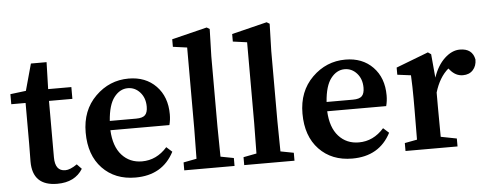

<svg xmlns="http://www.w3.org/2000/svg" viewBox="-49 -849 2518 989"><g transform="rotate(-5 1210.0 -354.0)"><path d="M319 -79 343 -54Q302 12 211 12Q83 12 83 -114Q83 -128 83.5 -157Q84 -186 84 -207V-417H10V-469L91 -479L129 -617H210L206 -478H326V-417H205V-125Q205 -54 258 -54Q283 -54 319 -79Z M508 -287H644Q678 -287 691 -300.5Q704 -314 704 -344Q704 -389 678 -418Q652 -447 615 -447Q574 -447 544 -408.5Q514 -370 508 -287ZM812 -239H507Q511 -155 551.5 -110Q592 -65 656 -65Q731 -65 786 -127L815 -101Q755 15 615 15Q509 15 444 -53Q379 -121 379 -238Q379 -353 451.5 -424.5Q524 -496 623 -496Q711 -496 765 -440.5Q819 -385 819 -294Q819 -265 812 -239Z M1060 -54 1128 -41V0H868V-41L936 -54Q938 -158 938 -210V-629L865 -639V-678L1047 -723L1062 -714L1058 -573V-210Q1058 -158 1060 -54Z M1370 -54 1438 -41V0H1178V-41L1246 -54Q1248 -158 1248 -210V-629L1175 -639V-678L1357 -723L1372 -714L1368 -573V-210Q1368 -158 1370 -54Z M1629 -287H1765Q1799 -287 1812 -300.5Q1825 -314 1825 -344Q1825 -389 1799 -418Q1773 -447 1736 -447Q1695 -447 1665 -408.5Q1635 -370 1629 -287ZM1933 -239H1628Q1632 -155 1672.5 -110Q1713 -65 1777 -65Q1852 -65 1907 -127L1936 -101Q1876 15 1736 15Q1630 15 1565 -53Q1500 -121 1500 -238Q1500 -353 1572.5 -424.5Q1645 -496 1744 -496Q1832 -496 1886 -440.5Q1940 -385 1940 -294Q1940 -265 1933 -239Z M2187 -485 2198 -363Q2219 -425 2257 -460.5Q2295 -496 2336 -496Q2401 -496 2412 -438Q2412 -405 2393 -384Q2374 -363 2341 -363Q2303 -363 2275 -397L2269 -404Q2221 -363 2198 -286V-210Q2198 -106 2199 -57L2281 -41V0H2012V-41L2076 -53Q2077 -103 2077 -210V-266Q2077 -326 2074 -386L2004 -395V-432L2171 -496Z"/></g></svg>

Font: TypoPRO Source Serif Pro
Style: Regular
Weight: 600
Designer: Frank Grießhammer
Foundry: Adobe Systems Incorporated
Version: Version 1.017;PS 1.0;hotconv 1.0.79;makeotf.lib2.5.61930